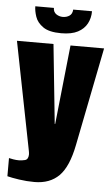

<svg xmlns="http://www.w3.org/2000/svg" viewBox="-59 -690 493 843"><g transform="rotate(5 187.0 -268.5)"><path d="M125 116Q91 116 57.5 111Q24 106 5 101V21Q13 23 25 25Q37 27 50 27Q61 27 75.5 23.5Q90 20 91 -1Q91 -8 89.5 -16Q88 -24 86 -34L-5 -495H156L192 -146H194L231 -495H379L293 -62Q274 35 233.5 75.5Q193 116 125 116ZM185 -545Q132 -545 105.5 -563.5Q79 -582 70.5 -607.5Q62 -633 62 -653H144Q144 -635 157 -626Q170 -617 186 -617Q203 -617 215.5 -625.5Q228 -634 229 -653H312Q312 -623 299 -598.5Q286 -574 258.5 -559.5Q231 -545 185 -545Z"/></g></svg>

Font: Alumni Sans Black
Style: Regular
Weight: 900
Designer: Robert E. Leuschke
Foundry: Robert E. Leuschke
Version: Version 1.018